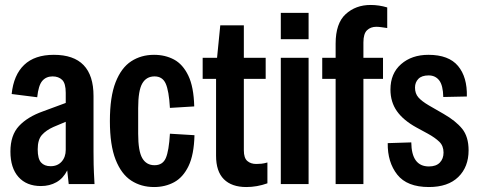

<svg xmlns="http://www.w3.org/2000/svg" viewBox="-20 -742 1931 774"><path d="M145 8Q87 8 54.5 -28.5Q22 -65 22 -131Q22 -197 56.5 -234Q91 -271 153 -293L245 -327V-368Q245 -406 230.5 -420Q216 -434 192 -434Q166 -434 150.5 -416Q135 -398 130 -350L27 -363Q35 -440 77.5 -480.5Q120 -521 197 -521Q357 -521 357 -355V-130Q357 -105 357.5 -79Q358 -53 361 0H257L251 -55Q235 -23 207.5 -7.5Q180 8 145 8ZM132 -140Q132 -102 145.5 -87Q159 -72 184 -72Q212 -72 228.5 -90.5Q245 -109 245 -138V-251L195 -230Q166 -217 149 -198Q132 -179 132 -140Z M601 12Q549 12 509 -14Q469 -40 446 -98.5Q423 -157 423 -254Q423 -352 446 -410.5Q469 -469 509 -495Q549 -521 601 -521Q646 -521 681.5 -502Q717 -483 739 -437.5Q761 -392 763 -313L665 -307Q661 -376 648 -405Q635 -434 603 -434Q570 -434 553.5 -405.5Q537 -377 537 -306V-203Q537 -133 553.5 -104.5Q570 -76 603 -76Q636 -76 648.5 -105Q661 -134 665 -203L764 -197Q762 -118 740 -72.5Q718 -27 682 -7.5Q646 12 601 12Z M973 12Q914 12 882.5 -19.5Q851 -51 851 -114V-424H797V-509H855L868 -640H963V-509H1051V-424H963V-136Q963 -105 977 -93Q991 -81 1013 -81Q1023 -81 1033.5 -82Q1044 -83 1058 -87V-3Q1016 12 973 12Z M1112 -584V-690H1224V-584ZM1112 0V-509H1224V0Z M1333 0V-424H1279V-509H1333V-566Q1333 -648 1373.5 -685Q1414 -722 1474 -722Q1508 -722 1541 -712V-629Q1527 -631 1516.5 -632.5Q1506 -634 1497 -634Q1474 -634 1459.5 -620Q1445 -606 1445 -571V-509H1524V-424H1445V0Z M1709 12Q1621 12 1581.5 -38Q1542 -88 1543 -165L1638 -168Q1639 -71 1709 -71Q1738 -71 1753 -86.5Q1768 -102 1768 -127Q1768 -154 1751 -170.5Q1734 -187 1705 -203L1659 -228Q1606 -257 1580 -294Q1554 -331 1554 -381Q1554 -446 1597 -483.5Q1640 -521 1707 -521Q1789 -521 1826.5 -476Q1864 -431 1862 -353L1767 -351Q1766 -398 1750.5 -418Q1735 -438 1708 -438Q1680 -438 1666.5 -424Q1653 -410 1653 -389Q1653 -365 1666.5 -349.5Q1680 -334 1709 -317L1768 -283Q1817 -255 1843 -223Q1869 -191 1869 -136Q1869 -69 1827.5 -28.5Q1786 12 1709 12Z"/></svg>

Font: Special Gothic Condensed Medium
Style: Regular
Weight: 500
Width: 3
Designer: Alistair McCready
Foundry: Monolith
Version: Version 1.000; ttfautohint (v1.8.4.7-5d5b)